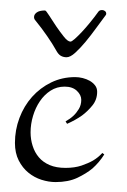

<svg xmlns="http://www.w3.org/2000/svg" viewBox="-20 -373 253 383"><path d="M129.9 -219.2Q137.2 -219.2 145 -217.3Q152.8 -215.3 159.2 -211.7Q165.5 -208 169.7 -202.6Q173.8 -197.3 173.8 -189.9Q173.8 -174.3 164.3 -162.6Q154.8 -150.9 143.6 -142.6Q130.4 -133.3 113.8 -126L110.8 -130.9Q119.6 -135.7 126.5 -142.1Q132.3 -147.5 137.2 -155.5Q142.1 -163.6 142.1 -173.8Q142.1 -183.6 133.3 -191.9Q124.5 -200.2 108.9 -200.2Q93.3 -200.2 80.8 -192.1Q68.4 -184.1 59.6 -171.1Q50.8 -158.2 45.9 -141.8Q41 -125.5 41 -108.9Q41 -94.7 45.2 -81.8Q49.3 -68.8 57.6 -59.1Q65.9 -49.3 79.1 -43.7Q92.3 -38.1 110.8 -38.1Q128.9 -38.1 142.6 -42.7Q156.2 -47.4 165.5 -52.7Q176.3 -59.1 184.1 -67.9L188 -64.9Q178.2 -49.3 164.6 -37.1Q152.3 -26.9 134.3 -18.3Q116.2 -9.8 90.8 -9.8Q77.1 -9.8 62.7 -14.4Q48.3 -19 36.6 -28.6Q24.9 -38.1 17.3 -53Q9.8 -67.9 9.8 -87.9Q9.8 -113.8 18.8 -137.7Q27.8 -161.6 43.9 -179.7Q60.1 -197.8 82 -208.5Q104 -219.2 129.9 -219.2ZM175.8 -349.1Q178.2 -353 183.6 -353Q186.5 -353 189.2 -351.1Q191.9 -349.1 191.9 -345.7Q191.9 -343.8 190.9 -342.8Q182.1 -331.1 171.6 -316.7Q161.1 -302.2 150.4 -289.3Q139.6 -276.4 129.9 -267.6Q120.1 -258.8 112.8 -258.8Q106.4 -258.8 101.3 -261.7Q96.2 -264.6 91.8 -272.9Q85 -285.2 74.2 -300.8Q63.5 -316.4 50.8 -332Q47.9 -335 47.9 -338.9Q47.9 -344.2 53.2 -348.1Q58.6 -352.1 69.8 -352.1Q71.8 -352.1 77.9 -342.3Q84 -332.5 91.8 -321Q99.6 -309.6 107.4 -299.8Q115.2 -290 120.6 -290Q123 -290 129.2 -295.4Q135.3 -300.8 143.3 -309.3Q151.4 -317.9 159.9 -328.4Q168.5 -338.9 175.8 -349.1Z"/></svg>

Font: Stalemate
Style: Regular
Weight: 400
Designer: Astigmatic (AOETI)
Foundry: Astigmatic (AOETI)
Version: Version 001.000